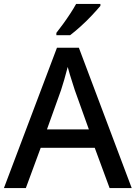

<svg xmlns="http://www.w3.org/2000/svg" viewBox="-20 -961 694 981"><path d="M540 0 464 -206H188L112 0H0L271 -717H383L653 0ZM362 -501Q359 -512 351.5 -534Q344 -556 337 -580Q330 -604 326 -619Q318 -588 308 -553Q298 -518 292 -501L220 -300H434ZM493 -931Q478 -913 451 -884Q424 -855 393 -827Q362 -799 338 -781H268V-793Q283 -812 302 -838Q321 -864 339 -891.5Q357 -919 369 -941H493Z"/></svg>

Font: Noto Sans Medium
Style: Regular
Weight: 500
Designer: Monotype Design Team
Foundry: Monotype Imaging Inc.
Version: Version 2.007